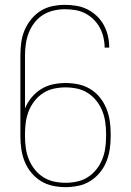

<svg xmlns="http://www.w3.org/2000/svg" viewBox="-20 -763 540 791"><path d="M250 8Q224 8 197.5 2.5Q171 -3 148.5 -17Q126 -31 109 -51.5Q92 -72 82 -96.5Q72 -121 68 -147.5Q64 -174 64 -200V-535Q64 -561 67.5 -587.5Q71 -614 81 -638Q91 -662 108 -683Q125 -704 147 -718Q169 -732 195 -737.5Q221 -743 247 -743Q271 -743 295 -739Q319 -735 340 -724.5Q361 -714 378.5 -697.5Q396 -681 407.5 -660Q419 -639 424.5 -615.5Q430 -592 430 -568Q430 -568 430 -567.5Q430 -567 430 -567H411Q411 -567 411 -567.5Q411 -568 411 -568Q411 -589 406 -610Q401 -631 390.5 -650Q380 -669 364.5 -684Q349 -699 330 -708.5Q311 -718 290 -721.5Q269 -725 247 -725Q224 -725 200.5 -719.5Q177 -714 157 -701.5Q137 -689 122 -669.5Q107 -650 98.5 -628Q90 -606 86.5 -582.5Q83 -559 83 -535V-316Q93 -341 110 -361.5Q127 -382 149.5 -396Q172 -410 198 -415.5Q224 -421 250 -421Q277 -421 303 -415.5Q329 -410 351.5 -396.5Q374 -383 391 -362Q408 -341 418 -316.5Q428 -292 432 -266Q436 -240 436 -213V-200Q436 -174 432 -147.5Q428 -121 418 -96.5Q408 -72 391 -51.5Q374 -31 351.5 -17Q329 -3 302.5 2.5Q276 8 250 8ZM250 -10Q274 -10 297.5 -15Q321 -20 341.5 -33Q362 -46 377 -65Q392 -84 401 -106Q410 -128 413.5 -152Q417 -176 417 -200V-213Q417 -237 413.5 -261Q410 -285 401 -307Q392 -329 377 -348Q362 -367 341.5 -380Q321 -393 297.5 -398Q274 -403 250 -403Q226 -403 202.5 -398Q179 -393 158.5 -380Q138 -367 123 -348Q108 -329 99 -307Q90 -285 86.5 -261Q83 -237 83 -213V-200Q83 -176 86.5 -152Q90 -128 99 -106Q108 -84 123 -65Q138 -46 158.5 -33Q179 -20 202.5 -15Q226 -10 250 -10Z"/></svg>

Font: Iosevka SS04 Thin
Style: Regular
Weight: 100
Monospace: yes
Designer: Belleve Invis
Foundry: Belleve Invis
Version: Version 19.0.0; ttfautohint (v1.8.4)